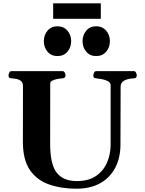

<svg xmlns="http://www.w3.org/2000/svg" viewBox="-20 -1121 873 1155"><path d="M705.6 -600.6 704.6 -252Q704.6 -171.4 673.1 -111.6Q641.6 -51.8 582.5 -18.8Q523.4 14.2 439.9 14.2Q348.1 14.2 274.9 -11.5Q201.7 -37.1 159.7 -98.6Q117.7 -160.2 117.7 -267.6L118.2 -602.5Q118.2 -623.5 106.9 -633.1Q95.7 -642.6 79.8 -645.8Q64 -648.9 48.8 -649.9Q38.6 -650.9 34.9 -654.1Q31.2 -657.2 31.2 -668Q31.2 -673.3 35.4 -683.1Q39.6 -692.9 47.9 -692.9H357.4Q365.7 -692.9 369.9 -683.1Q374 -673.3 374 -668Q374 -651.4 357.9 -649.9Q341.3 -648.9 323.7 -645.5Q306.2 -642.1 294.2 -635.7Q282.2 -629.4 282.2 -618.7L281.7 -255.9Q281.7 -132.3 321.3 -82Q360.8 -31.7 441.9 -31.7Q514.2 -31.7 559.1 -63.5Q604 -95.2 624.8 -145.3Q645.5 -195.3 645.5 -251V-607.4Q645.5 -624 629.4 -632.6Q613.3 -641.1 593 -644.8Q572.8 -648.4 559.1 -649.9Q548.8 -650.9 545.2 -654.1Q541.5 -657.2 541.5 -668Q541.5 -673.3 545.7 -683.1Q549.8 -692.9 558.1 -692.9H786.1Q794.4 -692.9 798.6 -683.1Q802.7 -673.3 802.7 -668Q802.7 -650.4 786.6 -649.9Q749 -648.4 727.3 -636.2Q705.6 -624 705.6 -600.6ZM558.6 -783.7Q521 -783.7 498.8 -810.1Q476.6 -836.4 476.6 -873Q476.6 -910.2 498.8 -936.5Q521 -962.9 558.6 -962.9Q596.2 -962.9 618.7 -936.5Q641.1 -910.2 641.1 -873Q641.1 -836.4 618.7 -810.1Q596.2 -783.7 558.6 -783.7ZM325.7 -783.7Q288.1 -783.7 265.9 -810.1Q243.7 -836.4 243.7 -873Q243.7 -910.2 265.9 -936.5Q288.1 -962.9 325.7 -962.9Q363.3 -962.9 385.7 -936.5Q408.2 -910.2 408.2 -873Q408.2 -836.4 385.7 -810.1Q363.3 -783.7 325.7 -783.7ZM299.8 -1007.8V-1101.1H586.4V-1007.8Z"/></svg>

Font: Gelasio
Style: Bold
Weight: 700
Designer: Eben Sorkin
Foundry: Eben Sorkin
Version: Version 1.008